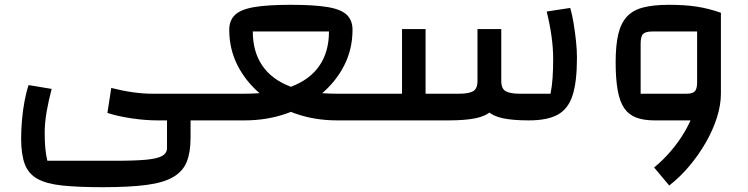

<svg xmlns="http://www.w3.org/2000/svg" viewBox="-20 -501 3113 799"><path d="M407 278Q305 278 239 271Q173 264 135.5 243Q98 222 83 181.5Q68 141 68 76Q68 38 71.5 -2Q75 -42 82 -79.5Q89 -117 99 -147L195 -131Q182 -82 174 -36Q166 10 166 52Q166 88 168.5 115Q171 142 177 168H460Q543 168 589.5 163.5Q636 159 655.5 147.5Q675 136 675 115V0H773V72Q773 132 757.5 171.5Q742 211 702 235Q662 259 590.5 268.5Q519 278 407 278ZM636 0Q585 0 527.5 -8.5Q470 -17 427 -31L443 -135Q490 -123 533 -117Q576 -111 614 -111H886V0Z M1383 -111H1535V0H1383ZM1032 -370Q1032 -286 1071.5 -228Q1111 -170 1189 -140.5Q1267 -111 1383 -111V0Q1289 0 1207.5 -29Q1126 -58 1064.5 -109.5Q1003 -161 968.5 -229Q934 -297 934 -377Q934 -416 958 -439Q982 -462 1038 -471.5Q1094 -481 1190 -481Q1288 -481 1344 -471.5Q1400 -462 1423.5 -439Q1447 -416 1447 -377Q1447 -297 1412.5 -229Q1378 -161 1316.5 -109.5Q1255 -58 1173.5 -29Q1092 0 997 0V-111Q1114 -111 1192 -140.5Q1270 -170 1309.5 -228Q1349 -286 1349 -370ZM846 -111H997V0H846Z M2181 0Q2114 0 2072 -9Q2030 -18 2007.5 -40.5Q1985 -63 1976 -103Q1967 -143 1967 -205V-380H2066V-164Q2066 -132 2084.5 -121.5Q2103 -111 2143 -111H2271Q2277 -141 2279.5 -176Q2282 -211 2282 -256Q2282 -301 2275 -351Q2268 -401 2255 -453L2353 -468Q2361 -441 2367 -404.5Q2373 -368 2377 -330.5Q2381 -293 2381 -261Q2381 -160 2362.5 -103.5Q2344 -47 2300.5 -23.5Q2257 0 2181 0ZM1846 0H1751V-111H1890Q1931 -111 1949 -121.5Q1967 -132 1967 -164V-380H2066V-205Q2066 -143 2057.5 -103Q2049 -63 2026 -40.5Q2003 -18 1959.5 -9Q1916 0 1846 0ZM1751 0H1495V-111H1653V-380H1751Z M2704 0Q2658 0 2627 -12Q2596 -24 2577.5 -51Q2559 -78 2550.5 -125.5Q2542 -173 2542 -242Q2542 -313 2553 -359Q2564 -405 2589 -432Q2614 -459 2657 -470Q2700 -481 2763 -481Q2830 -481 2879 -473.5Q2928 -466 2980 -448V-111L2930 0ZM2837 -111Q2862 -111 2871.5 -121Q2881 -131 2881 -158V-370H2695Q2667 -370 2656.5 -360Q2646 -350 2646 -319V-111ZM2765 271 2702 196Q2739 166 2771.5 128Q2804 90 2828.5 48.5Q2853 7 2867 -34Q2881 -75 2881 -111H2980Q2980 -64 2963.5 -12Q2947 40 2917.5 91.5Q2888 143 2849.5 189Q2811 235 2765 271Z"/></svg>

Font: Changa Medium
Style: Regular
Weight: 500
Designer: Eduardo Rodriguez Tunni
Foundry: Eduardo Rodriguez Tunni
Version: Version 3.003